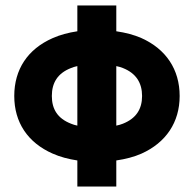

<svg xmlns="http://www.w3.org/2000/svg" viewBox="-20 -580 707 700"><path d="M262 -560V-466C229 -461 199 -453 172 -441C81 -401 32 -327 32 -230C32 -134 81 -60 172 -20C199 -8 229 0 262 5V100H404V5C438 0 469 -8 496 -20C585 -60 635 -134 635 -230C635 -327 585 -401 496 -441C469 -453 438 -461 404 -466V-560ZM169 -230C169 -278 190 -313 239 -332C246 -335 253 -337 262 -339V-122C253 -124 246 -126 239 -129C190 -148 169 -182 169 -230ZM404 -339C413 -337 421 -335 428 -332C476 -313 498 -278 498 -230C498 -182 476 -148 428 -129C421 -126 413 -124 404 -122Z"/></svg>

Font: Jost
Style: Bold
Weight: 700
Version: Version 3.710